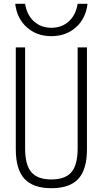

<svg xmlns="http://www.w3.org/2000/svg" viewBox="-20 -979 540 1009"><path d="M250 10Q154 10 108.5 -39.5Q63 -89 63 -195V-730H112V-199Q112 -113 144.5 -74.5Q177 -36 250 -36Q323 -36 355.5 -74.5Q388 -113 388 -199V-730H437V-195Q437 -89 392 -39.5Q347 10 250 10ZM250 -789Q173 -789 121 -835.5Q69 -882 60 -959H112Q121 -901 158 -867Q195 -833 250 -833Q305 -833 342 -867Q379 -901 388 -959H440Q431 -882 379 -835.5Q327 -789 250 -789Z"/></svg>

Font: M PLUS 1 Code Light
Style: Regular
Weight: 300
Designer: Coji Morishita
Foundry: UNDERFOREST DESIGN
Version: Version 1.002